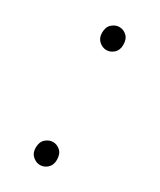

<svg xmlns="http://www.w3.org/2000/svg" viewBox="-130 -504 469 564"><g transform="rotate(30 104.0 -222.0)"><path d="M104 -378Q91 -378 79.5 -388Q68 -398 68 -416Q68 -436 79.5 -446Q91 -456 104 -456Q118 -456 129 -446Q140 -436 140 -416Q140 -398 129 -388Q118 -378 104 -378ZM104 12Q91 12 79.5 2Q68 -8 68 -26Q68 -46 79.5 -56Q91 -66 104 -66Q118 -66 129 -56Q140 -46 140 -26Q140 -8 129 2Q118 12 104 12Z"/></g></svg>

Font: Source Sans 3 ExtraLight ExtraLight
Style: Regular
Weight: 250
Version: Version 3.052;hotconv 1.1.0;makeotfexe 2.6.0